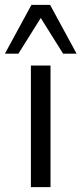

<svg xmlns="http://www.w3.org/2000/svg" viewBox="-49 -773 336 793"><path d="M78.6 0V-502.3H159.6V0ZM-28.7 -551.3 80.8 -752.8H157.9L267.4 -551.3H211.7L119.3 -698.7L27 -551.3Z"/></svg>

Font: Mulish ExtraLight
Style: Regular
Weight: 200
Designer: Vernon Adams
Foundry: Vernon Adams
Version: Version 3.603